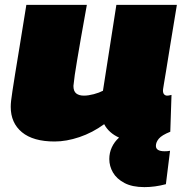

<svg xmlns="http://www.w3.org/2000/svg" viewBox="-20 -570 758 787"><path d="M572 197Q522 197 490 180Q458 163 443 137Q428 111 428 82Q428 56 438.5 33.5Q449 11 468 -6Q426 -25 407 -61Q359 -26 305.5 -8Q252 10 204 10Q116 10 70 -28Q24 -66 24 -132Q24 -143 25.5 -157Q27 -171 31 -197Q35 -223 42 -267Q49 -311 60.5 -380Q72 -449 88 -550H336Q321 -468 311.5 -413Q302 -358 296 -322.5Q290 -287 286.5 -263Q283 -239 281 -218Q281 -196 292.5 -187Q304 -178 324 -178Q342 -178 364.5 -184Q387 -190 402 -198L457 -550H705Q688 -448 677.5 -383Q667 -318 661 -281Q655 -244 652 -227Q649 -210 648.5 -205Q648 -200 648 -199Q648 -188 653 -183Q658 -178 665 -178Q667 -178 671.5 -178.5Q676 -179 683 -181L678 -30Q643 -16 631 -1.5Q619 13 619 28Q619 50 655 50Q662 50 667.5 49.5Q673 49 677 48L660 185Q615 197 572 197Z"/></svg>

Font: Georama Expanded Black
Style: Italic
Weight: 900
Width: 7
Italic angle: -9°
Designer: Jean-Baptiste Levee
Foundry: Production Type
Version: Version 1.000